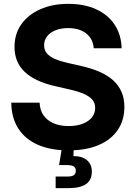

<svg xmlns="http://www.w3.org/2000/svg" viewBox="-20 -758 693 982"><path d="M331.1 11.2Q240.2 11.2 174.8 -17.1Q109.4 -45.4 74 -100.1Q38.6 -154.8 37.6 -232.9H182.6Q184.1 -194.3 202.9 -167.7Q221.7 -141.1 254.4 -127.2Q287.1 -113.3 331.1 -113.3Q372.1 -113.3 402.3 -124.8Q432.6 -136.2 449.7 -157.2Q466.8 -178.2 466.8 -206.1Q466.8 -230.5 452.6 -247.6Q438.5 -264.6 410.2 -277.3Q381.8 -290 338.4 -299.8L260.3 -317.9Q159.2 -340.8 106.7 -390.1Q54.2 -439.5 54.2 -518.1Q54.2 -584.5 89.1 -633.8Q124 -683.1 186 -710.7Q248 -738.3 329.1 -738.3Q411.6 -738.3 472.2 -710.4Q532.7 -682.6 566.4 -631.6Q600.1 -580.6 602.1 -511.2H459.5Q455.6 -559.6 420.9 -586.9Q386.2 -614.3 328.6 -614.3Q291.5 -614.3 263.7 -603Q235.8 -591.8 220.7 -572Q205.6 -552.2 205.6 -526.4Q205.6 -502 219.7 -485.1Q233.9 -468.3 261.2 -456.5Q288.6 -444.8 327.1 -436L395 -420.4Q447.8 -408.7 488.8 -390.9Q529.8 -373 558.1 -347.7Q586.4 -322.3 601.3 -288.3Q616.2 -254.4 616.2 -211.4Q616.2 -143.1 582 -93Q547.9 -43 483.9 -15.9Q419.9 11.2 331.1 11.2ZM264.6 204.1V145H324.7Q347.2 145 357.4 137.9Q367.7 130.9 367.7 115.2Q367.7 100.1 357.4 93.3Q347.2 86.4 324.7 86.4H282.2L299.8 -21.5H356.9V0L355.5 40.5Q400.4 40 425 61.5Q449.7 83 449.7 119.6Q449.7 162.6 420.2 183.3Q390.6 204.1 333 204.1Z"/></svg>

Font: Inter 24pt
Style: Bold
Weight: 700
Designer: Rasmus Andersson
Foundry: rsms
Version: Version 4.001;git-66647c0bb